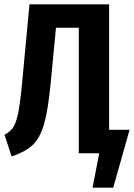

<svg xmlns="http://www.w3.org/2000/svg" viewBox="-20 -712 622 892"><path d="M582 -109 506 160H410L441 0H346V-583H240L215 -321Q203 -198 184 -133.5Q165 -69 131 -37.5Q97 -6 34 15L1 -86Q28 -100 41.5 -120.5Q55 -141 64.5 -187.5Q74 -234 83 -330L117 -692H487V-109Z"/></svg>

Font: Fira Sans Compressed SemiBold
Style: Regular
Weight: 600
Width: 1
Designer: bBox Type GmbH & Carrois Corporate GbR & Edenspiekermann AG
Foundry: bBox Type GmbH & Carrois Corporate GbR & Edenspiekermann AG
Version: Version 4.301